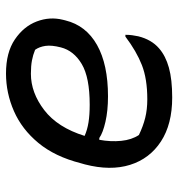

<svg xmlns="http://www.w3.org/2000/svg" viewBox="3 -586 594 640"><g transform="rotate(-90 300.0 -266.0)"><path d="M375 -543Q445 -543 488.5 -513.5Q532 -484 548.5 -440.5Q565 -397 554 -353L552 -345Q535 -276 470 -239.5Q405 -203 299 -203Q251 -203 214 -211.5Q177 -220 160 -232H154Q147 -194 150.5 -159Q154 -124 170 -100Q199 -86 227 -79Q255 -72 289 -72Q357 -72 403 -90Q449 -108 498 -145H504Q504 -132 502.5 -122Q501 -112 499 -102Q488 -58 459 -33Q434 -11 394.5 0Q355 11 295 11Q206 11 148.5 -26.5Q91 -64 70.5 -129.5Q50 -195 72 -280L76 -294Q98 -380 143.5 -435Q189 -490 249.5 -516.5Q310 -543 375 -543ZM374 -460Q311 -460 253 -415.5Q195 -371 167 -281Q187 -272 212 -268Q237 -264 271 -264Q362 -264 406.5 -290.5Q451 -317 462 -360Q470 -391 467 -411.5Q464 -432 454 -446Q437 -453 418.5 -456.5Q400 -460 374 -460Z"/></g></svg>

Font: Recursive Sn Csl St
Style: Italic
Weight: 400
Italic angle: -15°
Version: Version 1.079;hotconv 1.0.112;makeotfexe 2.5.65598; ttfautoh